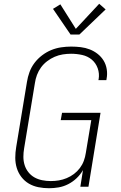

<svg xmlns="http://www.w3.org/2000/svg" viewBox="-20 -990 640 1018"><path d="M240 8Q211 8 183.5 2.5Q156 -3 133 -16.5Q110 -30 93.5 -51.5Q77 -73 69 -99Q61 -125 61 -153.5Q61 -182 66 -211L123 -556Q127 -582 136.5 -608Q146 -634 163 -656.5Q180 -679 203 -696.5Q226 -714 251.5 -724.5Q277 -735 304 -739Q331 -743 357 -743Q383 -743 408 -740Q433 -737 456 -728Q479 -719 498 -704Q517 -689 529.5 -668.5Q542 -648 546 -622.5Q550 -597 545 -572Q545 -570 544.5 -568.5Q544 -567 544 -565H502Q502 -566 502 -567.5Q502 -569 503 -570Q508 -600 498 -628Q488 -656 466.5 -674Q445 -692 416 -698.5Q387 -705 357 -705Q335 -705 313 -701.5Q291 -698 270 -689Q249 -680 230 -665.5Q211 -651 197.5 -632.5Q184 -614 176 -592.5Q168 -571 165 -549L108 -204Q104 -181 104 -158.5Q104 -136 110.5 -115Q117 -94 130.5 -77Q144 -60 162.5 -49.5Q181 -39 203.5 -34.5Q226 -30 249 -30Q249 -30 249 -30Q249 -30 249 -30Q249 -30 249 -30Q249 -30 249 -30Q271 -30 292 -33.5Q313 -37 333.5 -45.5Q354 -54 372 -67.5Q390 -81 403.5 -99Q417 -117 424.5 -137.5Q432 -158 435 -179L464 -353H302L309 -392H513L449 0H406L420 -88Q406 -64 386 -45Q366 -26 341.5 -13.5Q317 -1 291 3.5Q265 8 240 8ZM354 -807 261 -943 300 -967 382 -837 506 -970 540 -940 401 -807Z"/></svg>

Font: Iosevka Curly XLtExObl
Style: Regular
Weight: 200
Width: 7
Italic angle: -9°
Monospace: yes
Designer: Belleve Invis
Foundry: Belleve Invis
Version: Version 11.0.1; ttfautohint (v1.8.3)